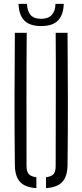

<svg xmlns="http://www.w3.org/2000/svg" viewBox="-20 -970 427 995"><path d="M57 -114Q55 -287.5 55.2 -457Q55.5 -626.5 57 -800H118.5Q117 -626.5 117.2 -455.2Q117.5 -284 117.5 -110.5Q117.5 -81.5 128.8 -68.2Q140 -55 168.5 -51.5V5Q110 1 84 -27.2Q58 -55.5 57 -114ZM218.5 5V-51.5Q247 -55 257.8 -68.2Q268.5 -81.5 268.5 -110.5Q268.5 -284 269.2 -455.2Q270 -626.5 268.5 -800H330Q331.5 -626.5 331.8 -457Q332 -287.5 330 -114Q329 -55.5 303 -27.2Q277 1 218.5 5ZM193.5 -835Q134 -835 106 -863.8Q78 -892.5 76 -950H120Q120.5 -915.5 137.2 -894Q154 -872.5 193.5 -872.5Q230 -872.5 248.5 -893Q267 -913.5 267.5 -950H310.5Q308.5 -893 280.8 -864Q253 -835 193.5 -835Z"/></svg>

Font: Big Shoulders Stencil Text Light
Style: Regular
Weight: 300
Designer: Patric King
Foundry: XO Type Co
Version: Version 1.000